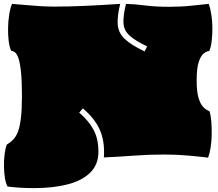

<svg xmlns="http://www.w3.org/2000/svg" viewBox="-33 -795 1122 989"><path d="M142 174Q108 174 73 172Q38 170 6 166Q-3 150 -7.5 122.5Q-12 95 -12.5 63Q-13 31 -9.5 1Q-6 -29 2 -50Q20 -61 34.5 -75.5Q49 -90 59 -115.5Q69 -141 74.5 -185.5Q80 -230 80 -301Q80 -379 75 -425.5Q70 -472 62 -495Q54 -518 44 -525.5Q34 -533 25 -533Q16 -551 12 -582Q8 -613 8.5 -648.5Q9 -684 14 -717.5Q19 -751 29 -775Q57 -773 94.5 -769.5Q132 -766 171.5 -763.5Q211 -761 245 -761Q318 -761 398.5 -764.5Q479 -768 586 -775Q570 -709 573.5 -667Q577 -625 610 -594Q643 -563 712 -530L725 -556Q662 -586 633.5 -612.5Q605 -639 603 -676.5Q601 -714 616 -775Q659 -774 713.5 -767Q768 -760 838 -760Q900 -760 950.5 -765.5Q1001 -771 1042 -775Q1051 -751 1056 -717.5Q1061 -684 1061 -648Q1061 -612 1057 -581Q1053 -550 1045 -532Q1033 -532 1017.5 -520.5Q1002 -509 991 -477Q980 -445 980 -381Q980 -322 990 -289.5Q1000 -257 1015 -242.5Q1030 -228 1046 -222Q1053 -201 1055.5 -169Q1058 -137 1057.5 -102.5Q1057 -68 1052 -36Q1047 -4 1039 17Q999 12 938.5 6.5Q878 1 813 1Q734 1 660 6.5Q586 12 502 16Q503 8 503 0.5Q503 -7 503 -14Q503 -82 477 -135Q451 -188 394 -237L375 -215Q425 -172 449.5 -125.5Q474 -79 474 -14Q474 53 431.5 94.5Q389 136 314 155Q239 174 142 174Z"/></svg>

Font: Oi
Style: Regular
Weight: 400
Designer: Kostas Bartsokas, Mohamad Dakak
Foundry: Foundry5
Version: Version 4.000